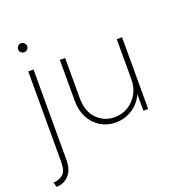

<svg xmlns="http://www.w3.org/2000/svg" viewBox="-136 -663 939 995"><g transform="rotate(-20 333.5 -165.0)"><path d="M6.9 216.7 0 190.3Q27.8 190.3 50.7 172.6Q73.6 154.9 73.6 104.2V-395.8H102.8V103.5Q102.8 158.3 75 187.5Q47.2 216.7 6.9 216.7ZM88.2 -495.8Q81.2 -495.8 75.7 -499.3Q70.1 -502.8 66.7 -508.3Q63.2 -513.9 63.2 -520.8Q63.2 -527.8 66.7 -533.3Q70.1 -538.9 75.7 -542.4Q81.2 -545.8 88.2 -545.8Q95.1 -545.8 100.7 -542.4Q106.2 -538.9 109.7 -533.3Q113.2 -527.8 113.2 -520.8Q113.2 -513.9 109.7 -508.3Q106.2 -502.8 100.7 -499.3Q95.1 -495.8 88.2 -495.8Z M409.7 8.3Q364.6 8.3 327.8 -13.9Q291 -36.1 269.4 -76Q247.9 -116 247.9 -169.4V-395.8H277.1V-174.3Q277.1 -100.7 317 -60.1Q356.9 -19.4 413.9 -19.4Q454.9 -19.4 488.2 -39.2Q521.5 -59 541.7 -94.1Q561.8 -129.2 561.8 -174.3V-395.8H591V0H564.6V-91.7Q543.8 -45.1 502.4 -18.4Q461.1 8.3 409.7 8.3Z"/></g></svg>

Font: Afacad Flux Thin
Style: Regular
Weight: 250
Designer: Kristian Moeller
Foundry: Dicotype
Version: Version 1.100